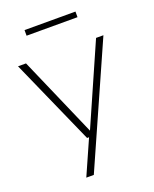

<svg xmlns="http://www.w3.org/2000/svg" viewBox="-171 -825 917 1141"><g transform="rotate(-20 287.5 -255.0)"><path d="M257.5 0 17.5 -540.5H68L288.5 -35L511 -540.5H557.5L220 220H172.5L270 0ZM127.5 -694V-729.5H449.5V-694Z"/></g></svg>

Font: Encode Sans Exp XLt
Style: Regular
Weight: 200
Width: 7
Designer: Multiple Designers
Foundry: Impallari Type
Version: Version 3.002; ttfautohint (v1.8.3) -l 8 -r 50 -G 200 -x 14 